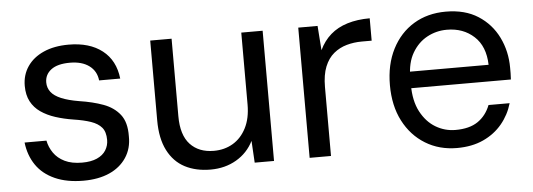

<svg xmlns="http://www.w3.org/2000/svg" viewBox="-41 -632 2088 752"><g transform="rotate(-5 1003.0 -256.0)"><path d="M260 12Q195 12 148 -9Q101 -30 75 -68Q49 -106 43 -157H129Q134 -131 149.5 -108.5Q165 -86 192.5 -72.5Q220 -59 261 -59Q296 -59 319.5 -69.5Q343 -80 354.5 -98.5Q366 -117 366 -139Q366 -171 351.5 -188Q337 -205 309.5 -214.5Q282 -224 242 -230Q204 -236 171.5 -246.5Q139 -257 114.5 -274Q90 -291 76.5 -316.5Q63 -342 63 -378Q63 -421 85.5 -454Q108 -487 149.5 -505.5Q191 -524 248 -524Q330 -524 380 -485Q430 -446 438 -374H355Q351 -411 322.5 -432Q294 -453 247 -453Q198 -453 173 -434Q148 -415 148 -384Q148 -363 160.5 -346.5Q173 -330 200.5 -318.5Q228 -307 270 -300Q323 -292 364 -277Q405 -262 429 -231.5Q453 -201 452 -146Q453 -98 429 -62Q405 -26 362 -7Q319 12 260 12Z M760 12Q702 12 659 -10.5Q616 -33 592 -80Q568 -127 568 -198V-512H652V-207Q652 -133 686 -96.5Q720 -60 779 -60Q821 -60 854 -79.5Q887 -99 906.5 -137Q926 -175 926 -229V-512H1010V0H934L929 -86Q906 -40 861.5 -14Q817 12 760 12Z M1150 0V-512H1226L1233 -416Q1250 -452 1277.5 -476Q1305 -500 1344 -512Q1383 -524 1432 -524V-436H1393Q1362 -436 1333.5 -428Q1305 -420 1282.5 -401.5Q1260 -383 1247 -351Q1234 -319 1234 -271V0Z M1729 12Q1659 12 1604.5 -21.5Q1550 -55 1519 -115Q1488 -175 1488 -256Q1488 -337 1519 -397.5Q1550 -458 1604.5 -491Q1659 -524 1731 -524Q1806 -524 1857.5 -491Q1909 -458 1936 -403Q1963 -348 1963 -283Q1963 -273 1963 -262Q1963 -251 1962 -237H1551V-302H1880Q1878 -375 1835.5 -414Q1793 -453 1729 -453Q1687 -453 1651 -433.5Q1615 -414 1592.5 -375.5Q1570 -337 1570 -279V-251Q1570 -187 1592.5 -144.5Q1615 -102 1651 -80.5Q1687 -59 1729 -59Q1784 -59 1817 -81.5Q1850 -104 1866 -145H1949Q1936 -100 1906.5 -64.5Q1877 -29 1832.5 -8.5Q1788 12 1729 12Z"/></g></svg>

Font: DM Sans 12pt
Style: Regular
Weight: 400
Version: Version 4.004;gftools[0.9.30]